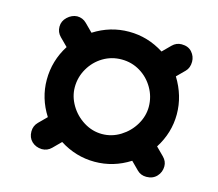

<svg xmlns="http://www.w3.org/2000/svg" viewBox="-76 -659 751 662"><g transform="rotate(15 300.0 -328.0)"><path d="M533 -175Q547 -161 547 -143Q547 -122 533 -107Q519 -92 496 -92Q476 -92 463 -105L435 -133Q377 -96 310 -96Q243 -96 185 -133L157 -105Q143 -91 123 -91Q101 -92 87 -105.5Q73 -119 73 -141Q73 -161 87 -175L115 -203Q78 -261 78 -327Q78 -395 115 -453L87 -481Q73 -495 73 -515Q73 -535 88.5 -549.5Q104 -564 123 -565Q143 -565 157 -551L185 -523Q243 -560 310 -560Q377 -560 435 -523L463 -551Q477 -565 496 -565Q520 -565 533 -550Q546 -535 546 -516Q546 -494 533 -481L505 -453Q542 -393 542 -327Q542 -261 505 -203ZM310 -195Q345 -195 375.5 -214Q406 -233 424 -263.5Q442 -294 442 -327Q442 -363 424 -394Q406 -425 376 -443Q346 -461 310 -461Q274 -461 244 -443Q214 -425 196 -394Q178 -363 178 -327Q178 -294 196 -263.5Q214 -233 244.5 -214Q275 -195 310 -195Z"/></g></svg>

Font: Tsukimi Rounded
Style: Bold
Weight: 700
Designer: Takashi Funayama
Foundry: Takashi Funayama
Version: Version 1.032; ttfautohint (v1.8.3)